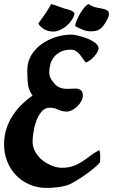

<svg xmlns="http://www.w3.org/2000/svg" viewBox="-25 -917 555 943"><path d="M325 -747Q337 -747 359 -742Q381 -737 403.5 -728Q426 -719 442.5 -706.5Q459 -694 459 -680Q459 -671 452.5 -660Q446 -649 436.5 -638.5Q427 -628 416.5 -620.5Q406 -613 397 -610Q389 -619 381.5 -630Q374 -641 366 -650.5Q358 -660 347.5 -666.5Q337 -673 323 -673Q294 -673 273.5 -663Q253 -653 240.5 -637Q228 -621 222.5 -602Q217 -583 217 -565Q217 -545 223 -533.5Q229 -522 242 -507Q253 -494 265 -488.5Q277 -483 290 -481.5Q303 -480 317 -481Q331 -482 346 -482Q363 -482 372.5 -473.5Q382 -465 382 -448Q382 -435 374.5 -421Q367 -407 355.5 -395.5Q344 -384 330 -376.5Q316 -369 303 -369Q281 -369 261 -378.5Q241 -388 220 -388Q195 -388 178.5 -368Q162 -348 152.5 -321Q143 -294 139 -266Q135 -238 135 -222Q135 -195 148.5 -171Q162 -147 183.5 -130Q205 -113 230.5 -103Q256 -93 280 -93Q311 -93 334.5 -101.5Q358 -110 378 -123Q398 -136 418 -151.5Q438 -167 463 -180Q467 -168 467 -156.5Q467 -145 467 -132Q467 -124 466 -120Q458 -109 437 -91.5Q416 -74 391 -56.5Q366 -39 342 -25Q318 -11 305 -7Q282 0 254.5 3Q227 6 204 6Q159 6 120.5 -10.5Q82 -27 54 -56Q26 -85 10.5 -124Q-5 -163 -5 -208Q-5 -250 7 -286Q19 -322 39 -352Q59 -382 84 -406Q109 -430 135 -448Q115 -474 112 -506.5Q109 -539 109 -571Q109 -613 128.5 -645.5Q148 -678 179.5 -700.5Q211 -723 249 -735Q287 -747 325 -747ZM411 -897Q421 -889 432 -885Q443 -881 454.5 -879Q466 -877 477.5 -874.5Q489 -872 500 -867Q505 -865 507.5 -859.5Q510 -854 510 -848Q510 -842 508 -836.5Q506 -831 504 -826Q490 -797 473 -780Q456 -763 422 -763Q401 -763 381.5 -771Q362 -779 344 -789Q345 -800 352 -817Q359 -834 368.5 -850.5Q378 -867 389 -880Q400 -893 411 -897ZM226 -897Q247 -892 266.5 -884Q286 -876 307 -871Q315 -869 325.5 -864.5Q336 -860 341 -852Q339 -836 328.5 -820Q318 -804 303 -791Q288 -778 270 -770Q252 -762 236 -762Q214 -762 194.5 -772Q175 -782 163 -801Q180 -824 196 -847.5Q212 -871 226 -897Z"/></svg>

Font: Praegefest
Style: Regular
Weight: 600
Designer: Peter Wiegel nach alter Vorlage
Foundry: Peter Wiegel
Version: Version 1.000